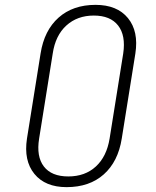

<svg xmlns="http://www.w3.org/2000/svg" viewBox="-20 -760 640 790"><path d="M254 10Q166 10 121.5 -44.5Q77 -99 91 -190L147 -540Q162 -635 221 -687.5Q280 -740 373 -740Q462 -740 506.5 -685.5Q551 -631 537 -540L481 -190Q466 -95 407 -42.5Q348 10 254 10ZM261 -34Q330 -34 374.5 -75Q419 -116 431 -190L487 -540Q498 -614 466 -655Q434 -696 366 -696Q298 -696 253 -655Q208 -614 197 -540L141 -190Q129 -116 160.5 -75Q192 -34 261 -34Z"/></svg>

Font: JetBrains Mono Thin
Style: Italic
Weight: 100
Italic angle: -9°
Monospace: yes
Designer: Philipp Nurullin, Konstantin Bulenkov
Foundry: JetBrains
Version: Version 2.305; ttfautohint (v1.8.4.7-5d5b)